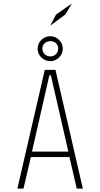

<svg xmlns="http://www.w3.org/2000/svg" viewBox="-20 -1112 590 1132"><path d="M468.5 0H432.5L389.5 -186H162L118.5 0H82.5L244 -700H307ZM271 -668 168.5 -218H383L280 -668ZM277 -751.5Q246 -751.5 224 -772.8Q202 -794 202 -825.5Q202 -855.5 224 -877Q246 -898.5 277 -898.5Q306 -898.5 328 -877Q350 -855.5 350 -825.5Q350 -794 328 -772.8Q306 -751.5 277 -751.5ZM277 -779.5Q295.5 -779.5 309.2 -792.2Q323 -805 323 -826.5Q323 -845.5 309.2 -857.5Q295.5 -869.5 277 -869.5Q257.5 -869.5 243.8 -857.5Q230 -845.5 230 -826.5Q230 -805 243.8 -792.2Q257.5 -779.5 277 -779.5ZM276 -960.5 310.5 -1026 404 -1091.5 364.5 -1026Z"/></svg>

Font: Trispace SemiCondensed Thin
Style: Regular
Weight: 100
Width: 4
Designer: Tyler Finck
Foundry: Etcetera Type Company
Version: Version 1.210; ttfautohint (v1.8.3)